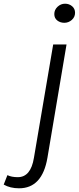

<svg xmlns="http://www.w3.org/2000/svg" viewBox="-167 -772 425 1036"><path d="M-147 224 -127 173Q-105 184 -71 184Q-1 184 16 80L120 -532H192L89 79Q61 244 -64 244Q-112 244 -147 224ZM126 -696Q126 -719 143.5 -735.5Q161 -752 184 -752Q206 -752 222 -738.5Q238 -725 238 -703Q238 -680 220.5 -664.5Q203 -649 180 -649Q158 -649 142 -661.5Q126 -674 126 -696Z"/></svg>

Font: Nebula Sans Book
Style: Regular
Weight: 400
Italic angle: -9°
Designer: Paul D. Hunt for Adobe (as Source Sans)
Foundry: Nebula Entertainment & Broadcasting LLC
Version: Version 1.010